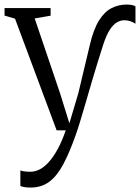

<svg xmlns="http://www.w3.org/2000/svg" viewBox="-20 -573 616 844"><path d="M114 251.5Q99.5 251.5 87.5 249.5Q75.5 247.5 69.5 244.5V176Q75.5 179 88.2 180.5Q101 182 113.5 182Q135 182 155.8 171Q176.5 160 196.2 137.5Q216 115 234.5 80.8Q253 46.5 269 0H229L46 -491L0 -504.5V-537.5H202.5V-504L132.5 -492L244.5 -161.5L285 -31L324 -162L375.5 -378Q391.5 -445.5 415.5 -483.5Q439.5 -521.5 470.2 -537.2Q501 -553 536.5 -553Q549 -553 559.5 -551Q570 -549 575.5 -545V-469Q565 -475.5 552.8 -479.8Q540.5 -484 526 -484Q510.5 -484 494.5 -475Q478.5 -466 463.2 -443Q448 -420 434 -377.5Q422 -340.5 409 -298.2Q396 -256 383 -211.8Q370 -167.5 357.8 -125.2Q345.5 -83 334.5 -46.5Q323.5 -10 314 17Q286 97 258.2 149Q230.5 201 196.2 226.2Q162 251.5 114 251.5Z"/></svg>

Font: Merriweather 60pt Light
Style: Regular
Weight: 300
Version: Version 2.100